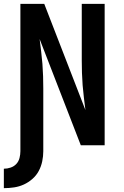

<svg xmlns="http://www.w3.org/2000/svg" viewBox="-25 -755 645 998"><path d="M-5 223V122Q13 122 30.5 116Q48 110 60 97Q72 84 76.5 66Q81 48 81 31V-735H205L419 -183Q415 -216 411 -248Q407 -280 404.5 -312Q402 -344 401 -376.5Q400 -409 400 -441V-735H519V0H395L181 -552Q185 -519 189 -487Q193 -455 195.5 -423Q198 -391 199 -358.5Q200 -326 200 -294V31Q200 57 194.5 83.5Q189 110 176.5 133.5Q164 157 143.5 175Q123 193 99 204Q75 215 48.5 219Q22 223 -5 223Z"/></svg>

Font: R Plex Mono
Style: Bold
Weight: 700
Monospace: yes
Designer: Belleve Invis
Foundry: Belleve Invis
Version: Version 31.8.0